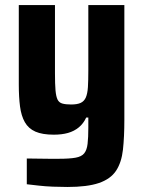

<svg xmlns="http://www.w3.org/2000/svg" viewBox="-20 -530 563 753"><path d="M244.4 203.3Q217.1 203.3 187.4 202.1Q157.7 200.9 131.4 197.9Q105.1 195 85.1 192.6V91.6Q109.5 91.6 130.3 92.2Q151.2 92.7 171.4 92.7Q191.7 92.7 210.6 92.7Q252.8 92.7 276.5 88.4Q300.2 84.1 310.4 71.2Q320.7 58.3 323.5 34Q326.4 9.7 326.4 -29.2V-69H318.1Q307.4 -45.6 289.1 -30.5Q270.9 -15.5 246.6 -8.6Q222.3 -1.8 190.9 -1.8Q146.1 -1.8 118.8 -13.8Q91.5 -25.9 77.4 -50.8Q63.3 -75.7 58.5 -112.7Q53.7 -149.6 53.7 -198.7V-510H195.6V-242Q195.6 -200.1 197.7 -175.6Q199.9 -151.2 205.8 -139.3Q211.7 -127.5 224.6 -123.9Q237.5 -120.2 258.7 -120.2Q282.6 -120.2 296.2 -126.4Q309.8 -132.6 316.5 -147.5Q323.1 -162.5 324.8 -188.4Q326.4 -214.2 326.4 -254.1V-510H467.7V-60.5Q467.7 6.9 462.2 57Q456.6 107.1 435.2 139.6Q413.7 172 368.1 187.7Q322.5 203.3 244.4 203.3Z"/></svg>

Font: Saira Thin SemiCondensed
Style: Regular
Weight: 100
Width: 4
Version: Version 1.101